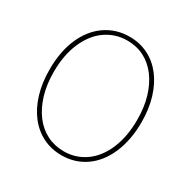

<svg xmlns="http://www.w3.org/2000/svg" viewBox="-237 -1343 1581 1591"><g transform="rotate(30 554.0 -548.0)"><path d="M556 19Q458 19 377 -21Q296 -61 237.5 -136Q179 -211 147 -315.5Q115 -420 115 -549Q115 -635 129 -710Q143 -785 170.5 -848Q198 -911 237 -960.5Q276 -1010 325.5 -1044.5Q375 -1079 432.5 -1097Q490 -1115 556 -1115Q653 -1115 733.5 -1075Q814 -1035 872 -960.5Q930 -886 962 -781.5Q994 -677 994 -549Q994 -463 979.5 -387.5Q965 -312 937.5 -248.5Q910 -185 871.5 -135.5Q833 -86 784 -51.5Q735 -17 677.5 1Q620 19 556 19ZM556 -19Q614 -19 666 -36Q718 -53 762.5 -85Q807 -117 842 -163Q877 -209 902 -268Q927 -327 940 -397.5Q953 -468 953 -549Q953 -669 924 -766Q895 -863 842 -933.5Q789 -1004 716.5 -1041Q644 -1078 556 -1078Q496 -1078 444 -1061Q392 -1044 347 -1012Q302 -980 267 -934Q232 -888 206.5 -828.5Q181 -769 168 -699.5Q155 -630 155 -549Q155 -428 184.5 -330.5Q214 -233 267 -163Q320 -93 393.5 -56Q467 -19 556 -19Z"/></g></svg>

Font: Playwrite FR Moderne Thin
Style: Regular
Weight: 250
Version: Version 1.002